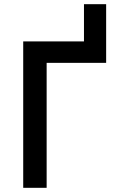

<svg xmlns="http://www.w3.org/2000/svg" viewBox="-20 -898 554 918"><path d="M381.5 -597.5V-878H487.5V-597.5ZM91 0V-700H487.5V-597.5H203V0Z"/></svg>

Font: Geologica Cursive
Style: Regular
Weight: 400
Designer: Sindre Bremnes, Frode Helland
Foundry: Monokrom Skriftforlag AS
Version: Version 1.010;gftools[0.9.28]